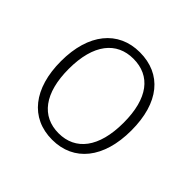

<svg xmlns="http://www.w3.org/2000/svg" viewBox="-137 -681 841 841"><g transform="rotate(45 283.5 -260.5)"><path d="M284 -532C151 -532 67 -430 67 -260C67 -92 148 11 283 11C417 11 500 -92 500 -263C500 -435 419 -532 284 -532ZM284 -492C390 -492 452 -414 452 -263C452 -109 387 -29 283 -29C178 -29 115 -110 115 -260C115 -414 181 -492 284 -492Z"/></g></svg>

Font: Fira Sans ExtraLight
Style: Regular
Weight: 200
Designer: bBox Type GmbH & Carrois Corporate GbR & Edenspiekermann AG
Foundry: bBox Type GmbH & Carrois Corporate GbR & Edenspiekermann AG
Version: Version 4.300;PS 004.300;hotconv 1.0.88;makeotf.lib2.5.64775